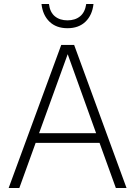

<svg xmlns="http://www.w3.org/2000/svg" viewBox="-20 -933 671 953"><path d="M23 0 284 -710H348L608 0H555L474 -224H157L76 0ZM174 -272H457L316 -664ZM315 -793Q259 -793 225.5 -825.5Q192 -858 186 -913H223Q228 -872 252.5 -852Q277 -832 315 -832Q353 -832 377.5 -852Q402 -872 408 -913H444Q438 -858 404.5 -825.5Q371 -793 315 -793Z"/></svg>

Font: Geist ExtLt
Style: Regular
Weight: 400
Designer: Basement.studio, Andrés Briganti, Mateo Zaragoza
Foundry: Basement.studio, Vercel, Andrés Briganti, Guido Ferreyra, Mateo Zaragoza
Version: Version 1.401